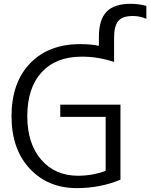

<svg xmlns="http://www.w3.org/2000/svg" viewBox="-20 -970 782 1000"><path d="M607.4 -424.8V-34.2Q502 9.8 379.9 9.8Q229.5 9.8 134.8 -91.8Q40 -193.4 40 -365.2Q40 -539.1 136.2 -639.6Q232.4 -740.2 397.5 -740.2Q454.1 -740.2 495.1 -731.4V-777.3Q495.1 -867.2 534.7 -908.7Q574.2 -950.2 660.2 -950.2Q701.2 -950.2 742.2 -939.5V-872.1Q708 -886.7 671.9 -886.7Q618.2 -886.7 596.2 -860.8Q574.2 -835 574.2 -773.4V-647.5Q487.3 -675.8 404.3 -674.8Q271.5 -674.8 196.8 -593.3Q122.1 -511.7 122.1 -365.2Q122.1 -222.7 194.3 -138.7Q266.6 -54.7 386.7 -54.7Q460.9 -54.7 530.3 -80.1V-361.3H293.9V-424.8Z"/></svg>

Font: Mgen+ 1c regular
Style: Regular
Weight: 400
Designer: [Source Han Sans]
Ryoko NISHIZUKA  (kana & ideographs); Paul D. Hunt (Latin, Greek & Cyrillic); Wenlong ZHANG  (bopomofo
Version: Version 1.059.20150602